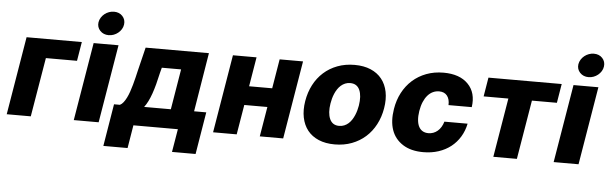

<svg xmlns="http://www.w3.org/2000/svg" viewBox="-55 -974 4228 1335"><g transform="rotate(5 2059.5 -307.0)"><path d="M487.2 -545.5 465.2 -412.6H247.9L178.6 0H10.7L101.6 -545.5Z M569.6 -545.5H743.3L652.3 0H478.7ZM590.6 -692.5Q593.4 -710.2 603 -725.5Q612.6 -740.8 626.4 -751.8Q640.3 -762.8 657.3 -769Q674.4 -775.2 691.8 -775.2Q729 -775.2 751.4 -751.1Q773.8 -726.9 769.2 -692.5Q766.7 -674.4 757.3 -659.3Q747.9 -644.2 734 -633Q720.2 -621.8 703.3 -615.6Q686.4 -609.4 668.7 -609.4Q631.7 -609.4 608.7 -633.9Q585.9 -658.4 590.6 -692.5Z M699.2 160.9 747.9 -133.9H789.1Q802.2 -140.3 813.4 -154.7Q824.6 -169 834.3 -188.6Q844.1 -208.1 852.3 -231.9Q860.4 -255.7 867.5 -280.9Q874.6 -306.1 880.7 -331.5Q886.7 -356.9 892 -379.6L932.5 -545.5H1374.3L1306.8 -133.9H1391.7L1343 160.9H1178.3L1205.3 0H894.9L868.3 160.9ZM1144.5 -133.9 1191.4 -416.2H1056.8L1047.2 -379.6Q1037.6 -335.9 1027.9 -299.2Q1018.1 -262.4 1007.5 -232.1Q996.8 -201.7 984.7 -177.4Q972.7 -153.1 958.1 -133.9Z M1541.9 -545.5H1706.7L1672.6 -340.6H1833.8L1867.9 -545.5H2031.2L1940.3 0H1777L1811.8 -208.1H1650.6L1615.8 0H1451Z M2070.3 -272Q2080.6 -334.2 2107.4 -385.7Q2134.2 -437.1 2175.6 -474.3Q2217 -511.4 2271.5 -532Q2326 -552.6 2391.3 -552.6Q2455.6 -552.6 2503.6 -532.1Q2551.5 -511.7 2581.1 -474.4Q2610.8 -437.1 2621.3 -385.1Q2631.7 -333.1 2621.1 -269.9Q2610.8 -208.1 2583.6 -156.4Q2556.5 -104.8 2515.1 -67.8Q2473.7 -30.9 2419.4 -10.3Q2365.1 10.3 2300.1 10.3Q2235.8 10.3 2187.9 -10.1Q2139.9 -30.5 2110.4 -67.8Q2081 -105.1 2070.5 -157.1Q2060 -209.2 2070.3 -272ZM2254.3 -162.3Q2273.1 -120.7 2319.6 -120.7Q2339.5 -120.7 2355.6 -127.5Q2371.8 -134.2 2384.8 -145.8Q2397.7 -157.3 2407.7 -172.6Q2417.6 -187.9 2424.9 -204.9Q2432.2 -221.9 2437 -239.5Q2441.8 -257.1 2444.6 -273.4Q2455.6 -341.3 2437.5 -382.5Q2419 -424 2371.8 -424Q2352.3 -424 2336.1 -417.3Q2320 -410.5 2306.8 -399Q2293.7 -387.4 2283.6 -372.2Q2273.4 -356.9 2266.2 -339.8Q2258.9 -322.8 2254.1 -305Q2249.3 -287.3 2246.8 -271Q2235.8 -204.5 2254.3 -162.3Z M2689.6 -271Q2699.6 -333.5 2726.7 -385.1Q2753.9 -436.8 2795.6 -474.1Q2837.4 -511.4 2892 -532Q2946.7 -552.6 3011.7 -552.6Q3125 -552.6 3183.6 -492.2Q3242.2 -432.2 3227.6 -331H3065.3Q3067.1 -372.5 3048.1 -396.5Q3029.1 -420.5 2992.5 -420.5Q2969.5 -420.5 2949 -410.9Q2928.6 -401.3 2912.3 -382.6Q2896 -364 2884.2 -336.5Q2872.5 -308.9 2866.5 -272.7Q2860.8 -236.5 2863.5 -208.6Q2866.1 -180.8 2876.1 -162.1Q2886 -143.5 2902.9 -133.9Q2919.7 -124.3 2942.5 -124.3Q2978.7 -124.3 3006.4 -147.5Q3034.1 -170.8 3046.9 -213.8H3208.8Q3198.5 -163.4 3173.5 -122Q3148.4 -80.6 3111 -51.1Q3073.5 -21.7 3024.7 -5.7Q2975.9 10.3 2918.3 10.3Q2832 10.3 2775.9 -25.6Q2718.8 -62.1 2697.3 -124.1Q2675.8 -186.1 2689.6 -271Z M3303.3 -412.6 3325.3 -545.5H3836.6L3814.6 -412.6H3640.3L3571.4 0H3407L3475.9 -412.6Z M3919 -545.5H4092.7L4001.8 0H3828.1ZM3940 -692.5Q3942.8 -710.2 3952.4 -725.5Q3962 -740.8 3975.9 -751.8Q3989.7 -762.8 4006.7 -769Q4023.8 -775.2 4041.2 -775.2Q4078.5 -775.2 4100.9 -751.1Q4123.2 -726.9 4118.6 -692.5Q4116.1 -674.4 4106.7 -659.3Q4097.3 -644.2 4083.5 -633Q4069.6 -621.8 4052.7 -615.6Q4035.9 -609.4 4018.1 -609.4Q3981.2 -609.4 3958.1 -633.9Q3935.4 -658.4 3940 -692.5Z"/></g></svg>

Font: Inter P Extra Bold
Style: Italic
Weight: 800
Italic angle: 9.39999°
Designer: Rasmus Andersson
Foundry: rsms
Version: Version 3.018;git-588b23468